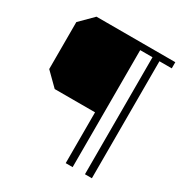

<svg xmlns="http://www.w3.org/2000/svg" viewBox="-183 -940 1031 1080"><g transform="rotate(30 332.5 -400.0)"><path d="M645 -760H565V0H520V-760H440V-330V0H395V-330H133L50 -412V-717L133 -800H645Z"/></g></svg>

Font: Kumar One
Style: Regular
Weight: 400
Designer: Parimal Parmar
Foundry: Indian Type Foundry
Version: Version 1.001;PS 1.001;hotconv 1.0.88;makeotf.lib2.5.647800